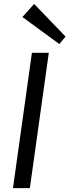

<svg xmlns="http://www.w3.org/2000/svg" viewBox="-20 -973 359 993"><path d="M232.4 -700 134.4 0H47.1L145.1 -700ZM319.1 -783.7 286.8 -745.2 95.8 -885 156.6 -952.6Z"/></svg>

Font: Pathway Extreme 8pt Thin 12pt
Style: Italic
Weight: 100
Italic angle: -8°
Version: Version 1.001;gftools[0.9.26]